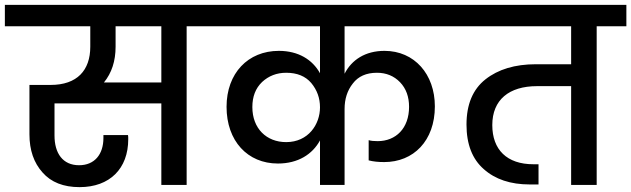

<svg xmlns="http://www.w3.org/2000/svg" viewBox="-44 -760 2594 789"><path d="M327 -652V-568C327 -471 273 -411 164 -411H77V-208C77 -143 95 -91 131 -51C166 -11 217 9 283 9C407 9 483 -67 483 -188C483 -195 483 -200 482 -205H381V-193C381 -125 344 -81 281 -81C214 -81 180 -130 180 -203V-335H619V0H723V-652H846V-740H-24V-652ZM383 -421C415 -460 431 -509 431 -568V-652H619V-421Z M798 -740V-652H1271V-459C1240 -515 1182 -551 1102 -551C975 -551 887 -459 887 -321C887 -181 973 -88 1098 -88C1181 -88 1240 -126 1271 -183V0H1372V-312C1372 -353 1383 -388 1406 -417C1428 -446 1461 -461 1505 -461C1543 -461 1575 -448 1600 -422C1625 -396 1637 -362 1637 -321C1637 -233 1583 -180 1508 -180C1493 -180 1481 -181 1471 -184V-101C1490 -96 1511 -94 1535 -94C1655 -94 1743 -181 1743 -323C1743 -455 1659 -551 1536 -551C1457 -551 1401 -514 1372 -457V-652H1831V-740ZM993 -320C993 -363 1006 -397 1033 -423C1060 -448 1093 -461 1132 -461C1177 -461 1211 -447 1235 -419C1259 -390 1271 -357 1271 -319C1271 -249 1223 -176 1132 -176C1051 -176 993 -232 993 -320Z M1784 -652H2303V-496H2158C2072 -496 2003 -475 1951 -434C1899 -393 1873 -331 1873 -248C1873 -167 1897 -106 1944 -65C1991 -23 2054 -2 2133 -2H2169V-85H2148C2039 -85 1979 -145 1979 -246C1979 -350 2048 -406 2163 -406H2303V0H2408V-652H2530V-740H1784Z"/></svg>

Font: Poppins Medium
Style: Regular
Weight: 500
Designer: Ninad Kale (Devanagari), Jonny Pinhorn (Latin)
Foundry: Indian Type Foundry
Version: 4.004